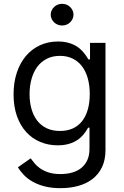

<svg xmlns="http://www.w3.org/2000/svg" viewBox="-20 -770 649 1006"><path d="M296.9 215.9Q251.1 215.9 215.4 206.9Q179.7 197.8 152.5 182.7Q125.4 167.6 106 147.7Q86.6 127.8 73.9 106.5L140.6 59.7Q149.1 71 160.7 85.2Q172.2 99.4 190 112Q207.7 124.6 233.7 133.3Q259.6 142 296.9 142Q329.9 142 357.8 134.2Q385.7 126.4 405.9 110.1Q426.1 93.8 437.5 68.9Q448.9 44 448.9 9.9V-100.9H441.8Q437.1 -93.4 430.9 -83.6Q424.7 -73.9 416 -63.6Q407.3 -53.3 395.2 -43.5Q383.2 -33.7 367 -25.9Q350.9 -18.1 330.1 -13.3Q309.3 -8.5 282.7 -8.5Q233.3 -8.5 190.9 -26.3Q148.4 -44 117.4 -78.1Q86.3 -112.2 68.7 -161.9Q51.1 -211.6 51.1 -275.6Q51.1 -338.4 68.2 -389.6Q85.2 -440.7 115.9 -476.9Q146.7 -513.1 189.6 -532.8Q232.6 -552.6 284.1 -552.6Q310.7 -552.6 331.5 -547.6Q352.3 -542.6 368.4 -534.6Q384.6 -526.6 396.7 -516.3Q408.7 -506 417.4 -495.7Q426.1 -485.4 432.4 -475.7Q438.6 -465.9 443.2 -458.8H451.7V-545.5H532.7V15.6Q532.7 68.5 514.2 106.4Q495.7 144.2 463.8 168.5Q431.8 192.8 388.8 204.4Q345.9 215.9 296.9 215.9ZM294 -83.8Q332 -83.8 361.2 -96.9Q390.3 -110.1 410 -135.1Q429.7 -160.2 440 -196Q450.3 -231.9 450.3 -277Q450.3 -321.4 440.3 -358.1Q430.4 -394.9 410.7 -421.3Q391 -447.8 361.7 -462.5Q332.4 -477.3 294 -477.3Q254.3 -477.3 224.3 -461.6Q194.2 -446 174.5 -418.9Q154.8 -391.7 144.9 -355.1Q134.9 -318.5 134.9 -277Q134.9 -234.4 145.1 -198.9Q155.2 -163.4 175.1 -137.8Q195 -112.2 224.8 -98Q254.6 -83.8 294 -83.8ZM305.4 -636.4Q293.3 -636.4 282.3 -640.8Q271.3 -645.2 263.3 -653.1Q255.3 -660.9 250.5 -671.2Q245.7 -681.5 245.7 -693.2Q245.7 -704.9 250.5 -715.2Q255.3 -725.5 263.3 -733.3Q271.3 -741.1 282.3 -745.6Q293.3 -750 305.4 -750Q317.8 -750 328.7 -745.6Q339.5 -741.1 347.5 -733.3Q355.5 -725.5 360.3 -715.2Q365.1 -704.9 365.1 -693.2Q365.1 -681.5 360.3 -671.2Q355.5 -660.9 347.5 -653.1Q339.5 -645.2 328.7 -640.8Q317.8 -636.4 305.4 -636.4Z"/></svg>

Font: Interop
Style: Regular
Weight: 400
Designer: Rasmus Andersson, Google, Jang Haemin
Foundry: jhaemin
Version: Version 1.008